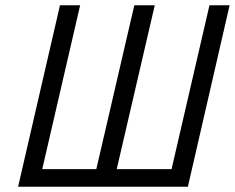

<svg xmlns="http://www.w3.org/2000/svg" viewBox="-20 -710 895 730"><path d="M48.8 0 208 -689.9H284.7L140.6 -66.9H346.2L490.7 -689.9H568.4L423.8 -66.9H632.3L776.4 -689.9H853L694.3 0Z"/></svg>

Font: Acari Sans
Style: Italic
Weight: 400
Italic angle: -13°
Designer: Alfredo Marco Pradil and Stefan Peev
Foundry: Hanken Design Co.
Version: Version 1.045;January 11, 2019;FontCreator 11.5.0.2425 64-bi